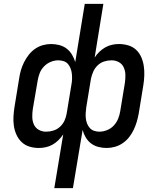

<svg xmlns="http://www.w3.org/2000/svg" viewBox="-20 -755 840 990"><path d="M260 215 306 -62Q295 -46 281.5 -32.5Q268 -19 251.5 -9.5Q235 0 216.5 4Q198 8 180 8Q155 8 132 1Q109 -6 92 -22Q75 -38 65 -60Q55 -82 51.5 -106Q48 -130 49.5 -155Q51 -180 55 -205L79 -352Q82 -373 88 -393.5Q94 -414 104 -434Q114 -454 128 -472Q142 -490 160.5 -503Q179 -516 200.5 -522Q222 -528 243 -528Q265 -528 286 -522.5Q307 -517 323.5 -504.5Q340 -492 351 -473.5Q362 -455 368 -435L417 -735H513L468 -458Q478 -474 492 -487.5Q506 -501 522.5 -510.5Q539 -520 557 -524Q575 -528 593 -528Q618 -528 641.5 -521Q665 -514 682 -498Q699 -482 708.5 -460Q718 -438 721.5 -414Q725 -390 724 -365Q723 -340 719 -315L695 -168Q691 -147 685 -126.5Q679 -106 669.5 -86Q660 -66 646 -48Q632 -30 613 -17Q594 -4 572.5 2Q551 8 530 8Q508 8 487 2.5Q466 -3 449.5 -15.5Q433 -28 422 -46.5Q411 -65 406 -85L356 215ZM218 -76Q237 -76 256 -82Q275 -88 290 -102Q305 -116 313 -134Q321 -152 324 -171L348 -317Q351 -332 351.5 -346.5Q352 -361 350.5 -375Q349 -389 344 -402Q339 -415 330.5 -425Q322 -435 308.5 -439.5Q295 -444 281 -444Q261 -444 241.5 -436Q222 -428 207 -412.5Q192 -397 184.5 -377.5Q177 -358 174 -338L149 -192Q146 -171 146.5 -150.5Q147 -130 155 -112.5Q163 -95 180 -85.5Q197 -76 218 -76ZM492 -76Q512 -76 532 -84Q552 -92 566.5 -107.5Q581 -123 589 -142.5Q597 -162 600 -182L624 -328Q627 -349 626.5 -369.5Q626 -390 618 -407.5Q610 -425 593 -434.5Q576 -444 555 -444Q536 -444 517 -438Q498 -432 483.5 -418Q469 -404 461 -386Q453 -368 449 -349L425 -203Q423 -188 422 -173.5Q421 -159 422.5 -145Q424 -131 429 -118Q434 -105 443 -95Q452 -85 465 -80.5Q478 -76 492 -76Z"/></svg>

Font: Iosevka Aile Medium
Style: Italic
Weight: 500
Italic angle: -9°
Designer: Belleve Invis
Foundry: Belleve Invis
Version: Version 31.1.0; ttfautohint (v1.8.4)